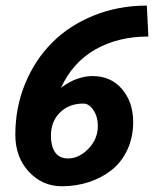

<svg xmlns="http://www.w3.org/2000/svg" viewBox="-20 -663 558 685"><path d="M509.3 -532.7Q401.9 -532.7 320.6 -486.8Q239.3 -440.9 197.3 -349.1Q199.2 -351.1 202.9 -353.8Q206.5 -356.4 218.3 -363.8Q230 -371.1 242.4 -376.7Q254.9 -382.3 273.4 -387Q292 -391.6 310.5 -391.6Q376 -391.6 415.5 -345Q455.1 -298.3 455.1 -228Q455.1 -173.3 434.6 -129.2Q414.1 -85 378.9 -56.9Q343.8 -28.8 298.1 -13.7Q252.4 1.5 200.7 1.5Q130.9 1.5 82.8 -50.5Q34.7 -102.5 34.7 -182.6Q34.7 -279.3 69.6 -364.3Q104.5 -449.2 165.8 -510.7Q227.1 -572.3 314.7 -607.7Q402.3 -643.1 503.9 -643.1Q504.9 -625 506.6 -588.1Q508.3 -551.3 509.3 -532.7ZM161.6 -178.2Q161.6 -142.1 176.5 -119.9Q191.4 -97.7 223.1 -97.7Q261.7 -97.7 295.4 -132.3Q329.1 -167 329.1 -213.9Q329.1 -246.1 313.5 -269.8Q297.9 -293.5 277.3 -293.5Q226.1 -293.5 193.8 -261.5Q161.6 -229.5 161.6 -178.2Z"/></svg>

Font: Fantasque Sans Mono
Style: Bold Italic
Weight: 700
Italic angle: -11°
Monospace: yes
Designer: Jany Belluz
Version: Version 1.7.1